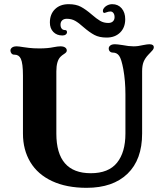

<svg xmlns="http://www.w3.org/2000/svg" viewBox="-20 -890 799 920"><path d="M90 -250V-528Q90 -586 80 -608Q71 -628 50 -628H48Q40 -628 35 -634Q30 -640 30 -648Q30 -656 37.5 -662Q45 -668 60 -668Q69 -668 93 -664Q99 -663 119.5 -660.5Q140 -658 169 -658Q209 -658 237 -664Q257 -668 270 -668Q284 -668 292 -662.5Q300 -657 300 -648Q300 -643 296.5 -639Q293 -635 285 -630Q277 -625 270 -618Q250 -598 250 -548V-250Q250 -60 415 -60Q500 -60 540.5 -110Q581 -160 581 -250V-438Q581 -502 571 -558Q562 -607 551 -622.5Q540 -638 521 -638Q512 -638 506.5 -643.5Q501 -649 501 -658Q501 -666 508.5 -672Q516 -678 531 -678Q541 -678 567 -674Q597 -668 620 -668Q642 -668 666 -674Q686 -678 696 -678Q717 -678 717 -663Q717 -657 712 -650.5Q707 -644 701 -638.5Q695 -633 691 -628Q675 -611 668 -593.5Q661 -576 661 -548V-250Q661 -125 591 -57.5Q521 10 395 10Q299 10 230 -22Q161 -54 125.5 -113Q90 -172 90 -250ZM380 -760Q358 -780 340.5 -790Q323 -800 300 -800Q286 -800 278 -792.5Q270 -785 270 -772Q270 -760 275.5 -753Q281 -746 291 -746Q301 -746 301 -736Q301 -729 295 -724.5Q289 -720 279 -720Q252 -720 235.5 -737Q219 -754 219 -782Q219 -822 243.5 -846Q268 -870 309 -870Q344 -870 367.5 -857.5Q391 -845 420 -820Q443 -800 460 -790Q477 -780 499 -780Q513 -780 521 -787.5Q529 -795 529 -808Q529 -820 523.5 -827.5Q518 -835 509 -835Q500 -835 487 -830L481 -828Q473 -828 473 -838Q473 -844 476 -848Q482 -858 493.5 -864Q505 -870 518 -870Q546 -870 563 -850Q580 -830 580 -798Q580 -758 555.5 -734Q531 -710 491 -710Q456 -710 432.5 -722.5Q409 -735 380 -760Z"/></svg>

Font: Raigarh
Style: Bold
Weight: 700
Designer: jaikishan Patel
Foundry: MagicType
Version: Version 1.000